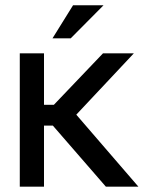

<svg xmlns="http://www.w3.org/2000/svg" viewBox="-20 -700 562 720"><path d="M54.2 -500H145V-307.1H182.1L366.2 -500H481.9L266.1 -270L499 0H377L178.2 -229H145V0H54.2ZM176.8 -556.2 253.9 -680.2H368.2L245.1 -556.2Z"/></svg>

Font: LT Wave Text
Style: Regular
Weight: 400
Designer: Daniel Lyons
Version: Version 2.5 (Glyphs App)